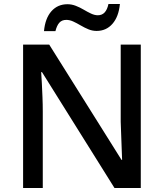

<svg xmlns="http://www.w3.org/2000/svg" viewBox="-20 -936 816 956"><path d="M681 0H550L189 -577H185Q187 -551 188.5 -519Q190 -487 191.5 -452Q193 -417 193 -380V0H95V-714H225L585 -140H588Q587 -161 586 -193Q585 -225 583.5 -261.5Q582 -298 581 -330V-714H681ZM199 -781Q205 -845 236 -880Q267 -915 316 -915Q337 -915 357.5 -907Q378 -899 396.5 -888Q415 -877 433 -868.5Q451 -860 467 -860Q488 -860 501 -874Q514 -888 520 -916H577Q571 -853 540 -817.5Q509 -782 461 -782Q440 -782 420.5 -790Q401 -798 381.5 -809.5Q362 -821 344.5 -829Q327 -837 310 -837Q288 -837 275.5 -823Q263 -809 256 -781Z"/></svg>

Font: Noto Sans Cham Medium
Style: Regular
Weight: 500
Version: Version 2.002